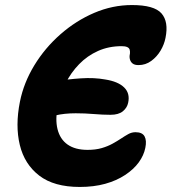

<svg xmlns="http://www.w3.org/2000/svg" viewBox="-20 -731 680 761"><path d="M296 10Q194 10 135.5 -35Q77 -80 58.5 -156.5Q40 -233 59 -328Q74 -403 116 -472Q158 -541 219.5 -595Q281 -649 353.5 -680Q426 -711 503 -711Q591 -711 620 -678Q649 -645 636 -581Q631 -555 616.5 -530.5Q602 -506 579.5 -489.5Q557 -473 529 -473Q514 -473 506 -479Q498 -485 495 -495.5Q492 -506 495 -518Q496 -527 494 -534Q492 -541 484 -544.5Q476 -548 462 -548Q411 -548 368.5 -529Q326 -510 293.5 -476.5Q261 -443 240 -401Q219 -359 210 -314Q198 -259 208 -219Q218 -179 248 -158Q278 -137 327 -137Q359 -137 383 -144Q407 -151 426 -161.5Q445 -172 460 -182Q475 -192 488.5 -199.5Q502 -207 517 -207Q544 -207 553 -190.5Q562 -174 556 -145Q550 -115 530 -87.5Q510 -60 476 -37.5Q442 -15 397 -2.5Q352 10 296 10ZM91 -248 107 -389Q146 -400 197 -408.5Q248 -417 300.5 -420.5Q353 -424 397 -416Q448 -408 472 -384.5Q496 -361 488 -324Q484 -304 467 -290Q450 -276 418 -276Q387 -276 352 -279Q317 -282 280 -282Q235 -282 199.5 -273.5Q164 -265 137.5 -256.5Q111 -248 91 -248Z"/></svg>

Font: Shantell Sans Light
Style: Bold Italic
Weight: 700
Italic angle: -11°
Version: Version 1.011;[c5ecc13dd]